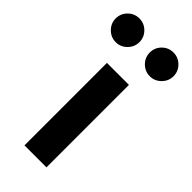

<svg xmlns="http://www.w3.org/2000/svg" viewBox="-275 -778 823 823"><g transform="rotate(45 136.5 -366.5)"><path d="M69.3 0H202.7V-500H69.3ZM33 -733.3Q3.3 -733.3 -17.7 -712.3Q-39 -691 -39 -661.3Q-39 -632 -17.7 -610.7Q3.7 -589.3 33 -589.3Q62.3 -589.3 83.7 -610.7Q105 -632 105 -661.3Q105 -691 83.7 -712.3Q62.7 -733.3 33 -733.3ZM239.7 -733.3Q209.7 -733.3 188.7 -712.3Q167.7 -691.3 167.7 -661.3Q167.7 -631.7 188.7 -610.7Q210 -589.3 239.7 -589.3Q269 -589.3 290.3 -610.7Q311.7 -632 311.7 -661.3Q311.7 -691 290.3 -712.3Q269.3 -733.3 239.7 -733.3Z"/></g></svg>

Font: Unageo Variable
Style: Regular
Weight: 300
Designer: Richard Sepsi
Foundry: Richard Sepsi
Version: Version 2.200